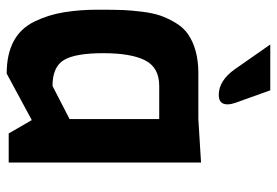

<svg xmlns="http://www.w3.org/2000/svg" viewBox="-147 -675 828 574"><g transform="rotate(90 267.0 -388.0)"><path d="M187 -676 113 -782H250L288 -676Q292 -664 292 -654Q292 -628 264 -628Q221 -628 187 -676ZM466 0H379L339 -69L200 6Q84 6 44 -78Q24 -119 16.5 -166.5Q9 -214 9 -265.5Q9 -317 10 -341.5Q11 -366 15 -398.5Q19 -431 26.5 -453Q34 -475 48 -498.5Q62 -522 82 -536Q127 -567 199 -567H336L466 -575ZM336 -182V-450H237Q182 -450 160.5 -408Q139 -366 139 -282.5Q139 -199 159.5 -165Q180 -131 237 -131Z"/></g></svg>

Font: Viga
Style: Regular
Weight: 400
Designer: Oscar Yáñez
Foundry: Fontstage
Version: Version 1.001